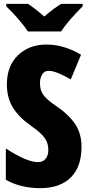

<svg xmlns="http://www.w3.org/2000/svg" viewBox="-20 -951 443 980"><path d="M401.9 -918.9Q329.6 -846.7 291.5 -790.5H122.6Q106.4 -815.4 75 -852.1Q43.5 -888.7 11.7 -918.9V-931.2H122.6Q152.3 -913.1 206.1 -866.7Q256.8 -910.6 292.5 -931.2H401.9ZM173.3 -123.5Q199.2 -123.5 212.9 -140.9Q226.6 -158.2 226.6 -183.3Q226.6 -208.5 219.2 -226.3Q211.9 -244.1 197.8 -259.3Q183.6 -274.4 171.1 -284.4Q158.7 -294.4 140.1 -307.6Q76.2 -352.5 45.7 -402.3Q15.1 -452.1 15.1 -520Q15.1 -613.8 71.5 -668.7Q127.9 -723.6 217.3 -723.6Q306.6 -723.6 393.6 -671.4L341.3 -545.9Q338.4 -547.4 326.2 -554Q314 -560.5 310.5 -562.3Q307.1 -564 296.4 -569.1Q285.6 -574.2 281.2 -576.2L268.1 -581.1Q246.6 -589.4 226.8 -589.4Q207 -589.4 195.6 -571.5Q184.1 -553.7 184.1 -528.6Q184.1 -503.4 190.4 -486.8Q196.8 -470.2 210 -456.1Q232.4 -432.6 265.1 -411.1Q330.1 -367.2 363 -318.6Q396 -270 396 -201.7Q396 -99.6 341.3 -45.2Q286.6 9.3 185.8 9.3Q85 9.3 9.8 -33.2V-193.4Q116.2 -123.5 173.3 -123.5Z"/></svg>

Font: Open Sans Hebrew Condensed Extra Bold
Style: Regular
Weight: 800
Width: 3
Foundry: Ascender Corporation, Yanek Iontef
Version: Version 2.001;PS 002.001;hotconv 1.0.70;makeotf.lib2.5.58329